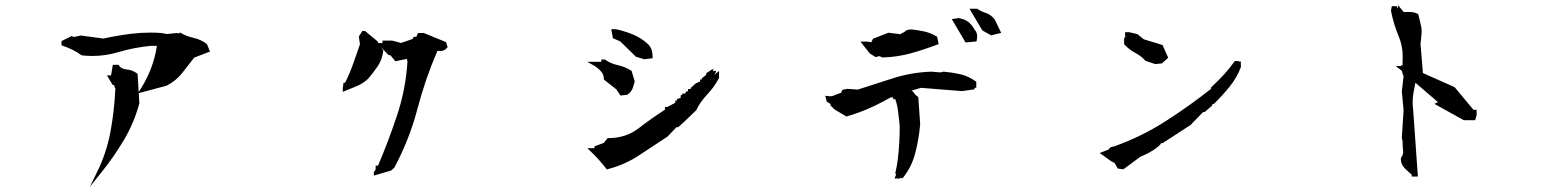

<svg xmlns="http://www.w3.org/2000/svg" viewBox="-20 -772 6040 742"><path d="M420.4 -443.4H415.5L393.6 -480.5H409.2L416 -521.5H437.5Q441.4 -516.1 443.8 -513.7Q446.3 -511.2 449.7 -509.3Q457 -504.9 467.3 -503.9Q491.2 -502 508.8 -488.8L511.7 -486.3L518.6 -373Q498.5 -297.9 459 -231.2Q419.4 -164.6 370.1 -103.5L327.1 -49.8L357.4 -111.8Q392.1 -183.1 407 -263.4Q421.9 -343.8 425.8 -428.7ZM335.9 -555.7Q317.4 -555.7 295.9 -558.1Q279.3 -570.3 259.8 -579.8Q240.2 -589.4 217.8 -596.7V-608.4V-613.3L256.3 -632.3L267.1 -629.4L292.5 -634.8L379.4 -623Q433.1 -634.8 487.8 -641.6Q523.4 -646 560.1 -646Q581.1 -646 602.5 -644.5L625.5 -640.6L664.1 -644.5L670.9 -642.1L675.3 -646.5L680.7 -643.6Q702.1 -631.3 728.8 -625.5Q755.4 -619.6 777.8 -603L779.8 -601.6L791.5 -572.8L730.5 -549.3Q707.5 -520.5 685.5 -491.7Q661.6 -460.4 624 -440.9L512.7 -411.1L523.4 -428.2Q572.8 -505.4 586.4 -594.7H562Q499.5 -588.9 436.5 -570.3Q388.2 -555.7 335.9 -555.7Z M1424.8 -93.3V-106.9L1431.6 -116.7V-131.8H1440.9Q1481.9 -228 1514.6 -326.7Q1547.9 -426.8 1554.7 -533.7L1552.2 -544.4L1507.8 -535.2L1489.7 -557.6L1480 -560.5L1438 -605.5H1456.1H1458V-615.2H1495.1L1529.8 -606L1575.2 -621.6L1578.6 -629.9H1588.9L1595.7 -644.5H1616.2H1617.7L1703.6 -609.4L1710 -589.8Q1706.1 -585.4 1705.1 -584.5Q1695.8 -575.2 1684.6 -575.2H1670.4Q1623 -465.8 1593 -350.6Q1563 -235.4 1504.4 -125L1492.2 -113.3ZM1304.7 -428.7V-432.1L1307.6 -452.1H1313.5Q1330.6 -485.8 1344.5 -524.4Q1358.4 -563 1371.1 -601.1L1366.7 -630.9L1380.4 -652.3H1387.7H1390.6L1438.5 -612.8L1461.4 -576.2Q1456.5 -541 1440.4 -517.1Q1424.3 -493.2 1403.3 -468.3Q1383.3 -449.2 1359.4 -439.5L1304.7 -417Z M2277.3 -199.2V-206.5L2313.5 -219.7L2328.1 -238.3H2332Q2398.9 -238.3 2448.2 -276.4Q2497.6 -314.5 2549.8 -348.1V-358.4H2557.6H2558.6L2589.8 -375V-383.8H2596.7V-389.6L2610.4 -393.6V-404.3H2616.2V-410.2H2627.9L2631.3 -418L2638.7 -419.4V-427.7H2648.4L2650.4 -433.1L2669.4 -450.2L2685.5 -457V-464.8H2692.4V-469.7L2709 -482.4V-488.8L2731.9 -503.9H2739.3L2733.4 -498H2747.1V-493.7L2739.3 -481.9L2758.8 -497.6V-470.7Q2740.7 -436 2713.4 -407.2Q2686 -378.4 2670.4 -345.7L2623.5 -300.8L2600.6 -280.3H2594.2L2559.6 -244.1Q2506.3 -209.5 2450.7 -172.4Q2395 -135.3 2330.1 -118.7L2325.2 -117.2Q2293.9 -157.7 2264.2 -185.5L2250 -199.2ZM2303.7 -533.2V-542H2317.9L2319.8 -540.5Q2341.8 -525.9 2366.7 -520.5Q2394.5 -514.2 2418 -500L2420.9 -498L2433.1 -457Q2429.2 -443.8 2426.5 -435.3Q2423.8 -426.8 2420.7 -422.1Q2417.5 -417.5 2414.6 -414.6Q2410.2 -409.7 2404.3 -405.8L2377.9 -402.8L2362.3 -426.3L2313.5 -464.8V-468.8Q2313.5 -484.4 2302.2 -496.6Q2290 -510.3 2275.4 -518.6L2249.5 -533.2ZM2358.4 -659.2H2359.9Q2394 -651.9 2426.8 -638.4Q2459.5 -625 2485.8 -600.1Q2495.1 -589.8 2498.5 -578.1Q2502 -566.4 2502 -553.7V-546.9L2470.2 -543L2437.5 -552.7L2377.4 -611.8L2348.6 -624.5L2342.3 -659.2Z M3459 -82H3437L3442.9 -97.2L3439.9 -102.5Q3447.3 -134.8 3449.7 -157.2Q3457 -216.3 3457 -285.6Q3454.1 -314 3450.9 -340.1Q3447.8 -366.2 3439.9 -388.7H3431.6V-395.5H3421.9Q3356.9 -358.4 3297.9 -336.9Q3276.4 -329.1 3251 -321.8L3205.1 -349.1L3189.5 -364.7V-370.1L3174.8 -379.9L3169.4 -401.9Q3183.6 -399.9 3185.8 -399.9Q3188 -399.9 3190.4 -399.9Q3197.3 -400.4 3204.6 -403.8Q3218.3 -409.7 3230 -413.1L3235.8 -424.8L3253.4 -428.7L3294.9 -425.8L3431.6 -469.7Q3501.5 -492.2 3579.1 -495.1L3613.8 -492.2L3626.5 -495.1Q3659.7 -492.2 3690.4 -485.4Q3722.2 -478 3749.5 -458.5L3752.9 -456.1V-432.6H3746.1V-426.8L3697.8 -419.9L3539.1 -432.6L3502 -421.4Q3508.8 -418.9 3512.7 -412.1Q3517.6 -404.3 3525.4 -399.4L3528.8 -397L3536.1 -292Q3531.2 -234.9 3517.6 -182.6Q3504.4 -129.4 3471.2 -86.9L3467.8 -83L3459 -85ZM3502.9 -658.2H3503.4Q3529.8 -655.3 3552.2 -650.4Q3576.2 -645 3598.6 -631.8L3601.6 -629.9L3607.4 -601.6Q3549.3 -579.6 3499.5 -565.9Q3449.2 -551.8 3390.1 -549.8L3378.4 -555.2L3364.3 -551.3L3341.3 -565.4L3305.2 -611.3H3321.3H3330.6L3347.7 -608.9L3353.5 -622.1L3413.1 -645.5L3462.9 -639.6V-643.1L3475.1 -647.9L3477.5 -650.9Q3484.9 -658.2 3502.9 -658.2ZM3756.3 -630.9Q3756.3 -624.5 3754.9 -617.2L3753.4 -611.8L3711.4 -607.9L3658.2 -698.2L3684.6 -702.1Q3699.7 -699.7 3712.9 -692.9Q3727.1 -685.5 3737.8 -670.9Q3744.6 -661.6 3751.5 -650.4Q3756.3 -642.1 3756.3 -630.9ZM3753.9 -738.3H3756.3Q3772.9 -727.1 3788.1 -722.7Q3808.1 -716.8 3824.2 -696.8L3849.1 -645L3810.5 -635.3L3776.4 -654.3L3726.6 -738.3H3740.2Z M4273.9 -203.6Q4277.3 -205.1 4280 -205.1Q4282.7 -205.1 4284.2 -205.6Q4287.1 -206.1 4290.5 -208Q4393.1 -245.1 4483.6 -303Q4574.2 -360.8 4660.2 -428.7V-434.1Q4717.8 -487.3 4749.5 -532.7L4752 -536.1H4767.6V-534.2H4775.4V-512.2Q4759.8 -471.7 4732.4 -437.7Q4705.1 -403.8 4671.9 -371.1L4665 -369.1V-364.7L4635.7 -338.9H4632.8H4629.4L4581.1 -289.1L4473.1 -218.8H4470.7H4467.3L4462.9 -211.9Q4450.2 -200.2 4440.9 -194.1Q4431.6 -188 4419.4 -181.4Q4407.2 -174.8 4386.7 -166L4321.3 -117.7L4299.8 -120.6L4288.1 -141.6L4272 -150.4L4230 -180.7L4264.6 -194.3Q4268.1 -201.2 4273.9 -203.6ZM4324.2 -601.6V-621.6L4328.1 -631.3V-647.5H4344.7L4375.5 -640.1L4400.4 -620.1L4472.7 -598.1L4494.6 -548.8L4470.2 -526.9L4444.3 -524.4L4406.7 -537.1Q4396 -548.8 4386.5 -555.7Q4377 -562.5 4367.7 -567.4Q4345.7 -578.6 4326.2 -599.1ZM4332 -633.8 4329.6 -631.3 4332 -627.9Z M5441.4 -346.7V-346.2Q5445.3 -284.7 5450.2 -221.7Q5455.1 -158.7 5459.5 -89.8H5435.5V-97.2Q5419.4 -110.8 5409.2 -121.1Q5393.6 -136.7 5393.6 -158.2V-160.6Q5399.4 -169.4 5401.1 -175Q5402.8 -180.7 5402.8 -184.1Q5402.8 -187.5 5402.3 -189.5Q5400.4 -206.1 5400.4 -225.6L5397.5 -240.7L5404.3 -345.7L5397.5 -418.9L5404.3 -477.5Q5400.4 -485.8 5398.9 -493.7Q5398.4 -497.1 5395 -500.5L5392.6 -502.4L5374 -516.6H5393.6V-519.5H5400.4V-536.6Q5400.9 -545.4 5400.9 -553.7Q5400.9 -594.7 5385.3 -631.8Q5365.7 -678.2 5355.5 -730.5L5358.9 -748H5377.9L5382.8 -737.8V-752L5404.8 -725.6H5429.2Q5445.3 -725.6 5458 -718.8L5460.9 -717.3Q5465.8 -695.3 5469 -683.8Q5472.2 -672.4 5473.1 -666Q5474.1 -658.7 5474.1 -652.1Q5474.1 -645.5 5473.6 -639.6L5469.7 -601.6L5479 -489.7L5601.6 -435.1L5674.3 -347.7H5686.5V-325.7L5680.7 -307.6H5636.7L5523.4 -370.6L5537.1 -377.4L5451.2 -451.2H5449.7Q5440.4 -407.2 5439.5 -385.3Q5439.5 -380.9 5439.5 -371.3Q5439.5 -361.8 5441.4 -346.7Z"/></svg>

Font: Bakudai
Style: Bold
Weight: 700
Version: Version 1.48